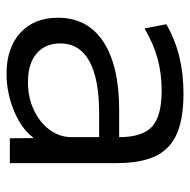

<svg xmlns="http://www.w3.org/2000/svg" viewBox="-17 -553 580 586"><g transform="rotate(90 273.0 -260.0)"><path d="M204.7 10Q125.8 10 79.9 -32.3Q34.1 -74.5 34.1 -146.7Q34.1 -237.1 107.3 -285.4Q180.5 -333.7 316.2 -333.7H398.6Q398.6 -404.6 366.5 -434Q334.4 -463.4 257 -463.4Q204.2 -463.4 158.5 -450.8Q112.7 -438.2 66.8 -411.1L54 -477.7Q101.1 -504.6 153.1 -517.3Q205.1 -530 265.7 -530Q341.6 -530 388.4 -509.7Q435.2 -489.3 456.5 -444.5Q477.8 -399.7 477.8 -326.5V0H402L401.5 -70.8H399.4Q373 -35.5 318.3 -12.7Q263.6 10 204.7 10ZM230.2 -55.3Q277 -55.3 315.3 -73.1Q353.6 -91 376.1 -121.4Q398.6 -151.8 398.6 -189V-272.6H326.3Q220.1 -272.6 166.3 -242.5Q112.5 -212.4 112.5 -153.9Q112.5 -108.2 143.3 -81.7Q174.1 -55.3 230.2 -55.3Z"/></g></svg>

Font: M PLUS 2 Thin
Style: Regular
Weight: 100
Designer: Coji Morishita
Foundry: UNDERFOREST DESIGN
Version: Version 1.001